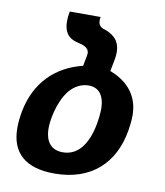

<svg xmlns="http://www.w3.org/2000/svg" viewBox="-84 -828 771 897"><g transform="rotate(10 301.0 -379.0)"><path d="M234.4 0C407.7 0 514.2 -98.1 541 -260.7C544.9 -284.2 547.4 -310.5 547.4 -330.1C547.4 -396.5 520 -474.6 409.2 -517.1L419.9 -573.2C422.4 -585 423.3 -596.2 423.3 -606.9C423.3 -642.1 413.1 -680.2 351.1 -703.1C329.6 -707.5 318.8 -720.7 318.8 -741.7C318.8 -746.6 319.3 -752 320.8 -757.8H174.3C170.9 -740.7 169.4 -725.6 169.4 -711.9C169.4 -639.2 212.9 -627 239.7 -620.6C258.8 -616.2 290.5 -608.4 290.5 -580.1C290.5 -576.7 290 -573.7 289.6 -570.3L279.8 -519C149.9 -487.3 62.5 -398.4 35.6 -261.2C30.8 -236.3 27.3 -207 27.3 -180.7C27.3 -61 97.7 0 234.4 0ZM255.9 -104.5C222.2 -104.5 197.8 -117.7 184.1 -143.6C172.9 -165 171.4 -189.9 171.4 -203.6C171.4 -240.2 182.1 -292 199.7 -333.5C219.2 -379.9 244.6 -406.7 272.5 -420.9C287.6 -428.7 305.2 -433.1 321.8 -433.1C336.4 -433.1 351.6 -429.7 363.8 -421.4C386.7 -405.8 397.9 -374 397.9 -335.4C397.9 -315.4 395 -288.1 390.1 -261.2C371.1 -159.7 324.2 -104.5 255.9 -104.5Z"/></g></svg>

Font: Hack
Style: Bold Oblique
Weight: 700
Italic angle: -12°
Monospace: yes
Designer: Christopher Simpkins
Foundry: Christopher Simpkins
Version: Version 2.010